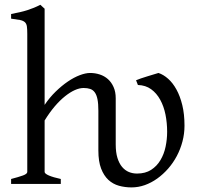

<svg xmlns="http://www.w3.org/2000/svg" viewBox="-20 -777 838 811"><path d="M759.3 -246.1Q759.3 -211.9 750.7 -179.4Q742.2 -147 726.8 -117.9Q711.4 -88.9 690.2 -64.7Q668.9 -40.5 644 -22.7Q619.1 -4.9 591.6 4.9Q564 14.6 535.6 14.6Q507.8 14.6 482.4 7.6Q457 0.5 437.7 -17.3Q418.5 -35.2 407 -65.2Q395.5 -95.2 395.5 -141.1V-309.1Q395.5 -338.9 391.8 -357.4Q388.2 -376 380.4 -386.7Q372.6 -397.5 360.8 -401.4Q349.1 -405.3 333 -405.3Q315.9 -405.3 296.1 -396.5Q276.4 -387.7 254.9 -370.6Q233.4 -353.5 211.4 -327.9Q189.5 -302.2 168.5 -268.1V-50.8Q168.5 -43.5 186.8 -35.6Q205.1 -27.8 236.8 -21V0H26.9V-21Q59.1 -29.3 77.1 -35.9Q95.2 -42.5 95.2 -50.8V-633.8Q95.2 -654.3 93.5 -665.8Q91.8 -677.2 84.7 -683.6Q77.6 -689.9 64 -692.6Q50.3 -695.3 26.9 -698.2V-717.8Q47.4 -721.7 64.2 -725.6Q81.1 -729.5 95.5 -734.1Q109.9 -738.8 123 -744.1Q136.2 -749.5 150.4 -756.8L168.5 -740.2V-334Q189.5 -365.2 215.1 -390.1Q240.7 -415 266.6 -432.6Q292.5 -450.2 317.1 -459.5Q341.8 -468.8 360.8 -468.8Q381.8 -468.8 401.4 -462.4Q420.9 -456.1 435.8 -442.9Q450.7 -429.7 459.7 -409.4Q468.8 -389.2 468.8 -361.8V-167Q468.8 -133.3 476.1 -109.9Q483.4 -86.4 495.8 -71.8Q508.3 -57.1 524.4 -50.5Q540.5 -43.9 558.6 -43.9Q594.2 -43.9 618.4 -59.6Q642.6 -75.2 657.7 -100.6Q672.9 -126 679.4 -157.2Q686 -188.5 686 -220.2Q686 -257.8 679 -293Q671.9 -328.1 656.7 -355.7Q641.6 -383.3 618.4 -400.1Q595.2 -417 562.5 -418L554.7 -438Q562.5 -441.4 575.2 -445.8Q587.9 -450.2 601.6 -454.3Q615.2 -458.5 628.2 -462.4Q641.1 -466.3 649.4 -468.8Q670.4 -461.9 690.2 -444.3Q710 -426.8 725.3 -398.9Q740.7 -371.1 750 -333Q759.3 -294.9 759.3 -246.1Z"/></svg>

Font: Noto Serif Devanagari
Style: Bold
Weight: 700
Designer: Monotype Design Team
Foundry: Monotype Imaging Inc.
Version: Version 1.01